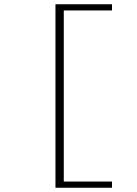

<svg xmlns="http://www.w3.org/2000/svg" viewBox="-20 -728 640 900"><path d="M240 152V-708H505V-679H279V123H505V152Z"/></svg>

Font: Source Code Pro ExtraLight Light
Style: Regular
Weight: 300
Monospace: yes
Version: Version 1.018;hotconv 1.0.116;makeotfexe 2.5.65601